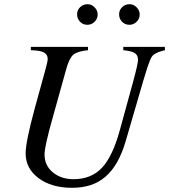

<svg xmlns="http://www.w3.org/2000/svg" viewBox="-20 -876 805 914"><path d="M765 -653V-637Q744 -632 733.5 -627.5Q723 -623 713 -616.5Q703 -610 695.5 -592Q688 -574 681 -553Q674 -532 661 -488L578 -203Q544 -87 481 -34Q421 18 323 18Q225 18 163.5 -28Q102 -74 102 -146Q102 -201 146 -362L198 -551Q207 -583 207 -596Q207 -616 189.5 -626Q172 -636 127 -637V-653H399V-637Q348 -632 328.5 -615Q309 -598 295 -546L232 -320Q192 -179 192 -141Q192 -88 231.5 -55.5Q271 -23 330 -23Q414 -23 465 -77Q516 -131 550 -255L614 -488Q637 -573 637 -591Q637 -613 622 -623Q607 -633 567 -637V-653ZM645 -807Q645 -787 630.5 -772.5Q616 -758 596 -758Q575 -758 561 -772.5Q547 -787 547 -808Q547 -828 561.5 -842Q576 -856 597 -856Q616 -856 630.5 -841Q645 -826 645 -807ZM445 -807Q445 -787 430.5 -772.5Q416 -758 396 -758Q375 -758 361 -772.5Q347 -787 347 -808Q347 -828 361.5 -842Q376 -856 397 -856Q416 -856 430.5 -841Q445 -826 445 -807Z"/></svg>

Font: STIX MathJax Latin
Style: Italic
Weight: 400
Italic angle: -16.33°
Designer: MicroPress Inc., with final additions and corrections provided by Coen Hoffman, Elsevier (retired)
Version: Version 1.1.1